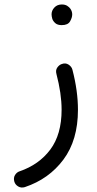

<svg xmlns="http://www.w3.org/2000/svg" viewBox="-20 -554 428 849"><path d="M252 -270.5Q269.5 -277.3 283.2 -268.3Q296.9 -259.3 300.3 -245.6Q324.7 -151.9 324.7 -68.4Q324.7 65.4 260.5 151.6Q196.3 237.8 89.8 273.4Q73.7 278.3 60.5 270.5Q47.4 262.7 43.5 249.5Q38.6 232.4 46.4 220Q54.2 207.5 66.4 203.6Q152.3 174.3 202.4 107.4Q252.4 40.5 252.4 -68.4Q252.4 -104.5 246.6 -144.3Q240.7 -184.1 229.5 -227.1Q225.1 -243.7 233.2 -255.1Q241.2 -266.6 252 -270.5ZM208 -490.7Q208 -507.3 220.5 -520.8Q232.9 -534.2 253.4 -534.2Q267.6 -534.2 277.1 -528.3Q286.6 -522.5 292 -514.2Q299.3 -502.9 299.3 -490.2Q299.3 -476.1 289.8 -459.5Q280.3 -442.9 252.9 -442.9Q234.9 -442.9 225.1 -451.2Q215.3 -459.5 211.4 -470.2Q208 -482.4 208 -490.7Z"/></svg>

Font: Mikhak-FD Regular
Style: FD-Regular
Weight: 400
Designer: Amin Abedi
Version: Version 3.2